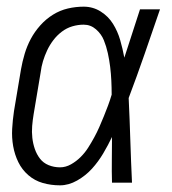

<svg xmlns="http://www.w3.org/2000/svg" viewBox="-20 -548 515 576"><path d="M160 8Q133 8 108.5 1Q84 -6 65 -22.5Q46 -39 35 -61.5Q24 -84 19.5 -109.5Q15 -135 16.5 -161.5Q18 -188 22 -215L43 -340Q47 -363 54 -386.5Q61 -410 72.5 -431.5Q84 -453 101 -472Q118 -491 139 -504Q160 -517 183.5 -522.5Q207 -528 231 -528Q259 -528 282 -513.5Q305 -499 319 -476.5Q333 -454 340.5 -428Q348 -402 353 -375Q365 -411 376.5 -447.5Q388 -484 400 -520H460Q437 -453 414 -386.5Q391 -320 366 -254Q369 -191 371 -127Q373 -63 376 0H316Q315 -34 315.5 -67.5Q316 -101 316 -135V-137Q304 -112 289.5 -87.5Q275 -63 256 -42Q237 -21 211.5 -6.5Q186 8 160 8ZM160 -46Q177 -46 193 -55Q209 -64 222 -77Q235 -90 244.5 -105Q254 -120 262.5 -135.5Q271 -151 278 -167Q285 -183 291.5 -199Q298 -215 304 -231Q310 -247 315 -264Q315 -285 314 -306Q313 -327 310.5 -347.5Q308 -368 303.5 -388.5Q299 -409 291.5 -427.5Q284 -446 268 -460Q252 -474 231 -474Q214 -474 197 -469Q180 -464 165.5 -453Q151 -442 140 -427.5Q129 -413 121.5 -397Q114 -381 109 -364.5Q104 -348 102 -331L81 -206Q78 -188 76.5 -170Q75 -152 77 -134.5Q79 -117 84.5 -101Q90 -85 100 -72Q110 -59 126 -52.5Q142 -46 160 -46Z"/></svg>

Font: Iosevka QP Light
Style: Italic
Weight: 300
Italic angle: -9°
Designer: Belleve Invis
Foundry: Belleve Invis
Version: Version 20.0.0; ttfautohint (v1.8.4)